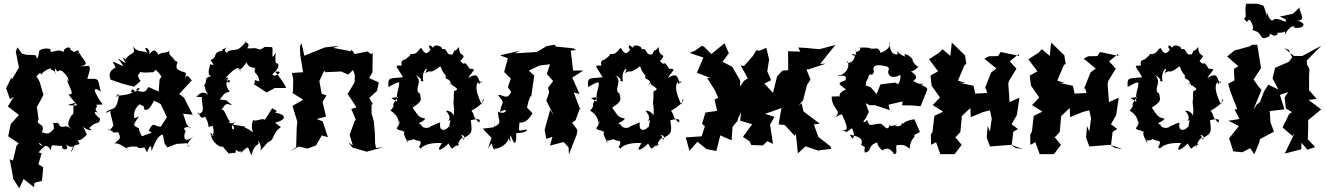

<svg xmlns="http://www.w3.org/2000/svg" viewBox="-20 -797 7149 1034"><path d="M183 -477 171 -500 122 -502 99 -508 74 -542 65 -519 82 -433 44 -369 41 -379 13 -322 34 -262 55 -277 22 -224 82 -178 38 -129 24 -63 81 -25 69 -13 50 67 32 61 44 121 51 166 84 217 107 167 163 211 166 187 206 177 213 104 187 88 204 29 188 23 215 -6C165 -28 204 -45 214 12C204 -10 235 -27 254 13C256 -30 264 -9 314 -12C311 20 363 10 332 -20C382 15 391 -37 362 26C376 -49 429 5 398 -41C391 -45 414 -29 449 -75C441 -64 464 -50 425 -118C440 -96 494 -86 460 -107C503 -153 514 -119 519 -158C468 -198 493 -208 528 -173C464 -220 516 -210 498 -233L533 -234C496 -286 465 -343 523 -304C504 -369 522 -376 453 -372C442 -369 479 -433 456 -442C499 -461 467 -436 410 -441C479 -446 415 -482 409 -513C387 -482 432 -549 376 -515C412 -486 347 -551 357 -520C371 -555 322 -543 322 -516C291 -541 257 -503 250 -525C266 -535 217 -543 192 -525C182 -460 173 -485 173 -485ZM271 -104C247 -77 241 -72 205 -85C231 -134 166 -123 188 -153L178 -225L181 -224L214 -286L194 -355L179 -383C162 -363 199 -427 203 -392C202 -411 267 -441 253 -422C303 -407 269 -380 278 -431C295 -387 293 -439 322 -407C366 -369 343 -339 340 -380C339 -337 390 -293 352 -284C358 -287 374 -291 348 -289L396 -229C337 -230 328 -229 391 -244C360 -227 389 -186 365 -176C332 -120 353 -119 367 -98C327 -145 310 -79 288 -147C296 -93 319 -143 267 -134Z M985 -128 966 -185 1018 -179 971 -271 945 -291 1013 -364C992 -393 983 -398 976 -366C990 -429 972 -394 933 -427C926 -448 937 -458 936 -463C922 -470 892 -490 924 -473C895 -502 886 -502 894 -528C889 -507 840 -519 835 -501C806 -546 803 -517 782 -506C798 -534 738 -561 775 -513C753 -525 714 -514 697 -549C711 -494 691 -527 653 -474C659 -478 625 -507 658 -456C584 -500 624 -481 644 -440C556 -483 597 -458 602 -435C609 -433 553 -420 576 -368L637 -347L702 -330L737 -361C700 -412 753 -393 726 -414C717 -418 728 -401 795 -408C819 -400 833 -463 807 -429C858 -391 827 -398 871 -372C864 -410 857 -401 839 -367L835 -304L783 -327C768 -333 781 -283 713 -312C724 -330 740 -322 726 -313C658 -273 696 -339 705 -304C678 -288 654 -285 599 -280C637 -269 589 -299 620 -286C619 -269 612 -215 584 -210C553 -203 531 -174 577 -202C565 -218 585 -148 591 -122C596 -128 566 -80 561 -100C613 -84 565 -80 617 -85C639 -41 616 -50 594 -19C609 -43 677 17 672 8C632 -1 708 -15 711 -4C707 -26 722 20 764 -9C739 -30 749 -18 772 24C788 -22 797 -16 795 17C805 1 824 -70 857 -72C869 -12 860 -36 881 -3L931 -22L989 -26L992 -7L1008 -17C972 2 994 -37 1021 -63C972 -20 964 -60 980 -92C947 -117 1022 -116 1003 -107ZM700 -159C712 -157 683 -195 733 -236C754 -217 750 -242 759 -205C782 -204 788 -217 810 -255L845 -237L879 -166L846 -115C809 -114 809 -149 781 -94C800 -75 816 -92 744 -63C711 -127 748 -92 708 -117C717 -123 679 -105 729 -170Z M1198 -257 1163 -262C1179 -276 1182 -298 1217 -303C1170 -366 1234 -381 1214 -352C1182 -356 1229 -387 1195 -377C1246 -434 1269 -445 1277 -410C1255 -450 1259 -386 1307 -461C1317 -447 1315 -435 1355 -431C1339 -397 1375 -405 1376 -359C1337 -368 1361 -372 1348 -343L1416 -299L1460 -323H1517C1534 -315 1479 -393 1463 -410C1522 -422 1449 -369 1448 -399C1478 -420 1494 -458 1463 -458C1480 -434 1457 -443 1465 -514C1434 -457 1455 -526 1445 -543C1382 -546 1420 -545 1379 -530C1343 -544 1351 -534 1311 -537C1338 -573 1281 -565 1309 -577C1251 -506 1253 -541 1206 -520C1205 -502 1177 -526 1204 -543C1163 -521 1181 -538 1177 -523C1123 -518 1153 -485 1114 -474C1138 -436 1132 -448 1112 -451C1102 -415 1098 -391 1118 -387C1072 -376 1101 -363 1079 -336C1093 -320 1074 -325 1103 -285C1062 -321 1041 -270 1033 -276L1067 -274C1065 -226 1091 -191 1045 -182C1045 -221 1054 -139 1084 -170C1121 -107 1083 -108 1124 -120C1133 -100 1134 -66 1116 -63C1130 -85 1146 -41 1114 -84C1116 -21 1181 3 1177 -9C1191 0 1169 -16 1213 31C1244 18 1252 40 1249 9C1282 37 1281 -1 1276 27C1331 -25 1310 1 1335 39C1349 -31 1385 -13 1370 -34C1372 -47 1392 -6 1382 15C1416 -21 1458 -75 1421 -30C1467 -48 1438 -73 1494 -114C1494 -114 1500 -106 1461 -136C1529 -153 1520 -182 1462 -190L1471 -199L1446 -214L1406 -151C1403 -167 1332 -131 1347 -158C1320 -104 1354 -80 1337 -88C1309 -111 1276 -112 1312 -120C1291 -112 1290 -119 1232 -126C1262 -82 1196 -100 1253 -145C1216 -115 1202 -152 1224 -137C1201 -150 1188 -230 1168 -200C1201 -247 1197 -238 1231 -230Z M2005 0 2000 -26 1999 -81 1993 -145 1981 -186V-235H1989L1968 -269L2010 -307L2020 -353L1968 -377L1986 -408L1987 -513L1979 -505L1960 -520L1890 -506L1873 -530L1870 -521L1775 -539L1806 -550L1731 -542L1718 -537L1619 -497L1604 -564L1595 -547L1597 -501L1612 -408L1552 -404L1559 -373L1558 -300L1552 -298L1613 -260L1555 -227L1581 -142L1578 -111L1575 -4L1540 20L1589 -8L1636 3L1682 -14L1713 -68L1746 -58L1718 -143L1686 -156L1736 -169L1717 -248L1738 -283L1712 -292L1700 -361L1726 -417L1731 -408L1818 -412L1855 -395L1881 -420L1891 -393L1890 -354L1852 -291L1900 -219L1872 -210L1898 -148L1892 -151L1863 -71L1880 -14L1856 -30L1879 -2L1955 20L2044 -4Z M2088 -269 2123 -275C2072 -210 2122 -248 2083 -201C2100 -191 2132 -166 2127 -126C2137 -169 2139 -133 2116 -107C2122 -91 2159 -96 2148 -88C2178 -92 2131 -93 2180 -28C2146 -49 2201 -33 2204 -49C2236 -30 2255 -50 2241 -12C2219 -3 2292 25 2246 3C2269 -25 2325 -29 2360 -26C2311 46 2390 -13 2395 -25C2424 28 2408 -10 2453 -18C2436 -34 2425 -53 2443 -6C2452 -63 2487 -48 2463 -69C2491 -72 2481 -36 2471 -49C2514 -78 2528 -71 2515 -149C2515 -149 2580 -169 2560 -137C2522 -173 2541 -169 2519 -201C2557 -220 2598 -259 2581 -263L2575 -233C2535 -316 2544 -341 2556 -357C2560 -318 2567 -380 2575 -351C2548 -353 2569 -421 2501 -376C2528 -421 2551 -425 2509 -427C2469 -488 2495 -430 2459 -468C2503 -517 2452 -479 2452 -544C2413 -497 2442 -556 2418 -505C2372 -492 2399 -558 2344 -523C2391 -534 2323 -571 2312 -540C2284 -572 2288 -531 2300 -533C2283 -502 2266 -504 2249 -539C2231 -531 2230 -502 2191 -506C2181 -500 2210 -513 2155 -471C2183 -476 2131 -485 2144 -444C2097 -445 2116 -443 2150 -381C2075 -373 2069 -383 2072 -329C2068 -323 2125 -364 2130 -350C2129 -315 2113 -300 2118 -249ZM2423 -269 2426 -280C2415 -222 2432 -231 2423 -171C2428 -159 2424 -201 2381 -201C2431 -145 2366 -141 2406 -150C2391 -91 2407 -87 2397 -116C2386 -95 2341 -81 2351 -137C2335 -135 2272 -101 2304 -120C2288 -99 2247 -109 2250 -125C2218 -136 2252 -133 2271 -158C2230 -168 2236 -170 2202 -217C2255 -254 2250 -254 2239 -298L2225 -291C2241 -283 2228 -274 2246 -284C2200 -322 2264 -348 2218 -394C2279 -356 2220 -366 2260 -358C2246 -422 2297 -449 2270 -403C2309 -427 2285 -393 2341 -432C2363 -454 2342 -422 2392 -380C2403 -371 2365 -408 2384 -372C2408 -368 2404 -348 2419 -333C2408 -366 2383 -320 2403 -349C2439 -320 2457 -318 2425 -306Z M3082 -528 3067 -537 2975 -546 2967 -556 2924 -549C2906 -538 2889 -527 2871 -517L2808 -513L2752 -510L2782 -524L2673 -499L2715 -483L2695 -409L2731 -374L2715 -328L2733 -301C2709 -255 2692 -288 2662 -286C2705 -229 2683 -261 2673 -194C2726 -226 2705 -172 2662 -196C2662 -144 2689 -137 2639 -112C2647 -155 2642 -154 2642 -112L2580 -104L2627 -54L2608 3L2627 -26C2644 33 2646 -1 2638 5C2677 4 2718 -28 2718 -52C2746 -7 2719 -41 2730 -69C2753 -2 2762 -25 2760 -78C2743 -82 2820 -77 2818 -100C2766 -93 2775 -82 2777 -133C2776 -145 2808 -118 2848 -187C2844 -189 2818 -222 2818 -214C2822 -236 2826 -260 2843 -290C2814 -304 2802 -298 2841 -277L2857 -390L2828 -417L2886 -444L2942 -451L2925 -399L2959 -360L2932 -326L2937 -298L2922 -255L2964 -173L2943 -206L2913 -98L2922 -49L2955 -60L2942 -13L3015 -32L3042 -4L3044 34L3086 -73L3090 -97L3061 -136L3080 -150L3105 -219V-206L3070 -299L3101 -291L3062 -379L3121 -417H3066L3054 -524Z M3163 -269 3198 -275C3147 -210 3197 -248 3158 -201C3175 -191 3207 -166 3202 -126C3212 -169 3214 -133 3191 -107C3197 -91 3234 -96 3223 -88C3253 -92 3206 -93 3255 -28C3221 -49 3276 -33 3279 -49C3311 -30 3330 -50 3316 -12C3294 -3 3367 25 3321 3C3344 -25 3400 -29 3435 -26C3386 46 3465 -13 3470 -25C3499 28 3483 -10 3528 -18C3511 -34 3500 -53 3518 -6C3527 -63 3562 -48 3538 -69C3566 -72 3556 -36 3546 -49C3589 -78 3603 -71 3590 -149C3590 -149 3655 -169 3635 -137C3597 -173 3616 -169 3594 -201C3632 -220 3673 -259 3656 -263L3650 -233C3610 -316 3619 -341 3631 -357C3635 -318 3642 -380 3650 -351C3623 -353 3644 -421 3576 -376C3603 -421 3626 -425 3584 -427C3544 -488 3570 -430 3534 -468C3578 -517 3527 -479 3527 -544C3488 -497 3517 -556 3493 -505C3447 -492 3474 -558 3419 -523C3466 -534 3398 -571 3387 -540C3359 -572 3363 -531 3375 -533C3358 -502 3341 -504 3324 -539C3306 -531 3305 -502 3266 -506C3256 -500 3285 -513 3230 -471C3258 -476 3206 -485 3219 -444C3172 -445 3191 -443 3225 -381C3150 -373 3144 -383 3147 -329C3143 -323 3200 -364 3205 -350C3204 -315 3188 -300 3193 -249ZM3498 -269 3501 -280C3490 -222 3507 -231 3498 -171C3503 -159 3499 -201 3456 -201C3506 -145 3441 -141 3481 -150C3466 -91 3482 -87 3472 -116C3461 -95 3416 -81 3426 -137C3410 -135 3347 -101 3379 -120C3363 -99 3322 -109 3325 -125C3293 -136 3327 -133 3346 -158C3305 -168 3311 -170 3277 -217C3330 -254 3325 -254 3314 -298L3300 -291C3316 -283 3303 -274 3321 -284C3275 -322 3339 -348 3293 -394C3354 -356 3295 -366 3335 -358C3321 -422 3372 -449 3345 -403C3384 -427 3360 -393 3416 -432C3438 -454 3417 -422 3467 -380C3478 -371 3440 -408 3459 -372C3483 -368 3479 -348 3494 -333C3483 -366 3458 -320 3478 -349C3514 -320 3532 -318 3500 -306Z M4185 -196 4173 -127 4206 -124 4260 -65 4266 -78 4277 29 4318 -9 4387 14 4403 11 4457 5 4453 -8 4387 -60 4363 -127 4395 -131 4307 -197 4297 -241 4280 -227 4305 -257 4326 -339 4345 -369 4323 -423 4336 -424 4427 -454 4397 -453 4479 -555 4393 -532 4319 -539 4279 -541 4290 -519 4224 -521 4225 -419 4194 -417 4165 -386 4143 -297 4096 -347 4133 -365 4112 -413 4122 -476 4107 -540 4072 -524 4053 -526 4034 -495 3987 -442 3969 -445 4007 -375 3987 -362 3965 -331 3966 -364 3923 -438 3871 -464 3905 -510 3882 -564 3811 -506 3771 -546 3759 -550 3723 -524 3694 -512 3768 -487 3733 -405 3809 -376 3788 -377 3830 -311 3848 -270 3828 -261 3842 -200 3779 -191 3761 -130 3776 -117 3759 -63 3673 -57 3693 15 3736 -34C3752 -21 3768 -7 3785 6L3838 16L3859 -68L3920 -41L3925 -114L3952 -146L3956 -162L3971 -193L3966 -147L4031 -128L3981 -60L4016 -37L4026 -16L4089 -14L4112 -37L4143 -22L4127 -126L4151 -168L4100 -184L4189 -215Z M4932 -85 4934 -87 4904 -155C4823 -141 4853 -119 4840 -136C4829 -101 4777 -123 4817 -130C4806 -125 4764 -107 4772 -131C4763 -77 4740 -127 4722 -131C4668 -129 4662 -108 4650 -152C4641 -137 4615 -130 4642 -159C4667 -219 4662 -168 4643 -241L4665 -230L4690 -231L4772 -204L4765 -233L4841 -251L4838 -230L4894 -229L4938 -225L4974 -315C4972 -337 4912 -342 4952 -342C4944 -357 4944 -330 4898 -362C4922 -377 4920 -387 4886 -413C4904 -411 4935 -448 4928 -436C4902 -444 4877 -500 4906 -464C4857 -529 4836 -498 4862 -492C4822 -495 4798 -545 4816 -505C4805 -504 4773 -496 4770 -571C4789 -535 4706 -499 4720 -520C4706 -545 4698 -533 4678 -535C4659 -534 4678 -544 4602 -540C4635 -542 4583 -494 4587 -535C4603 -464 4542 -519 4584 -503C4581 -444 4525 -459 4546 -467C4562 -413 4504 -385 4496 -393C4484 -377 4546 -409 4534 -365C4498 -351 4483 -351 4537 -315C4490 -300 4493 -263 4527 -279L4459 -277C4457 -206 4531 -198 4464 -157C4502 -180 4502 -177 4514 -182C4554 -94 4543 -97 4515 -95C4549 -88 4527 -77 4567 -106C4585 -87 4582 -19 4557 -72C4605 -62 4631 -51 4618 -16C4655 1 4627 -7 4638 25C4681 16 4646 -14 4709 -31C4689 -29 4748 45 4739 -4C4734 27 4759 -26 4795 33C4827 32 4783 -30 4829 -14C4814 -17 4854 -24 4878 5C4886 -68 4915 -44 4902 -81C4883 -39 4896 -35 4902 -69ZM4810 -326 4843 -327 4802 -352 4722 -343 4701 -290 4669 -327C4601 -356 4649 -314 4644 -356L4656 -378C4663 -418 4671 -373 4687 -410C4673 -448 4705 -451 4746 -441C4777 -441 4765 -399 4779 -436C4749 -421 4760 -357 4830 -394C4830 -326 4784 -328 4795 -295Z M5450 0 5428 -14 5437 -87 5462 -102 5428 -128 5456 -177 5470 -271 5417 -247 5410 -347 5414 -362 5454 -427 5418 -467 5466 -506 5469 -496 5369 -517 5355 -495 5306 -494 5281 -481 5346 -428 5318 -407 5283 -319 5289 -322 5296 -296 5232 -293 5223 -335 5149 -351 5180 -350 5139 -363 5175 -448 5184 -452 5177 -499 5106 -568 5098 -496 5056 -532 5038 -513 4983 -478 5032 -413 4991 -390 4997 -336 5042 -272 5003 -231 5059 -196 5012 -173 5002 -87 4993 -72 4994 -17 5021 -31 5044 33H5121L5159 -17L5124 -59L5129 -61L5152 -86L5160 -172C5175 -187 5191 -201 5206 -215L5208 -166L5276 -194L5311 -203L5321 -159L5311 -88L5299 -119L5294 -56L5311 -9H5322L5423 -17L5489 5Z M5985 0 5963 -14 5972 -87 5997 -102 5963 -128 5991 -177 6005 -271 5952 -247 5945 -347 5949 -362 5989 -427 5953 -467 6001 -506 6004 -496 5904 -517 5890 -495 5841 -494 5816 -481 5881 -428 5853 -407 5818 -319 5824 -322 5831 -296 5767 -293 5758 -335 5684 -351 5715 -350 5674 -363 5710 -448 5719 -452 5712 -499 5641 -568 5633 -496 5591 -532 5573 -513 5518 -478 5567 -413 5526 -390 5532 -336 5577 -272 5538 -231 5594 -196 5547 -173 5537 -87 5528 -72 5529 -17 5556 -31 5579 33H5656L5694 -17L5659 -59L5664 -61L5687 -86L5695 -172C5710 -187 5726 -201 5741 -215L5743 -166L5811 -194L5846 -203L5856 -159L5846 -88L5834 -119L5829 -56L5846 -9H5857L5958 -17L6024 5Z M6069 -269 6104 -275C6053 -210 6103 -248 6064 -201C6081 -191 6113 -166 6108 -126C6118 -169 6120 -133 6097 -107C6103 -91 6140 -96 6129 -88C6159 -92 6112 -93 6161 -28C6127 -49 6182 -33 6185 -49C6217 -30 6236 -50 6222 -12C6200 -3 6273 25 6227 3C6250 -25 6306 -29 6341 -26C6292 46 6371 -13 6376 -25C6405 28 6389 -10 6434 -18C6417 -34 6406 -53 6424 -6C6433 -63 6468 -48 6444 -69C6472 -72 6462 -36 6452 -49C6495 -78 6509 -71 6496 -149C6496 -149 6561 -169 6541 -137C6503 -173 6522 -169 6500 -201C6538 -220 6579 -259 6562 -263L6556 -233C6516 -316 6525 -341 6537 -357C6541 -318 6548 -380 6556 -351C6529 -353 6550 -421 6482 -376C6509 -421 6532 -425 6490 -427C6450 -488 6476 -430 6440 -468C6484 -517 6433 -479 6433 -544C6394 -497 6423 -556 6399 -505C6353 -492 6380 -558 6325 -523C6372 -534 6304 -571 6293 -540C6265 -572 6269 -531 6281 -533C6264 -502 6247 -504 6230 -539C6212 -531 6211 -502 6172 -506C6162 -500 6191 -513 6136 -471C6164 -476 6112 -485 6125 -444C6078 -445 6097 -443 6131 -381C6056 -373 6050 -383 6053 -329C6049 -323 6106 -364 6111 -350C6110 -315 6094 -300 6099 -249ZM6404 -269 6407 -280C6396 -222 6413 -231 6404 -171C6409 -159 6405 -201 6362 -201C6412 -145 6347 -141 6387 -150C6372 -91 6388 -87 6378 -116C6367 -95 6322 -81 6332 -137C6316 -135 6253 -101 6285 -120C6269 -99 6228 -109 6231 -125C6199 -136 6233 -133 6252 -158C6211 -168 6217 -170 6183 -217C6236 -254 6231 -254 6220 -298L6206 -291C6222 -283 6209 -274 6227 -284C6181 -322 6245 -348 6199 -394C6260 -356 6201 -366 6241 -358C6227 -422 6278 -449 6251 -403C6290 -427 6266 -393 6322 -432C6344 -454 6323 -422 6373 -380C6384 -371 6346 -408 6365 -372C6389 -368 6385 -348 6400 -333C6389 -366 6364 -320 6384 -349C6420 -320 6438 -318 6406 -306Z M6921 -528 6939 -488 6921 -464 6847 -432 6833 -375 6865 -315 6810 -341 6787 -304 6765 -246 6750 -236 6730 -207 6774 -313 6757 -331V-332L6731 -369L6771 -430C6764 -472 6758 -514 6751 -556H6723L6709 -547L6628 -525L6589 -493L6649 -440L6625 -426L6628 -364L6594 -346L6607 -302L6643 -210L6629 -207L6655 -156L6596 -147L6652 -118L6599 -52L6622 18L6670 23L6713 1L6735 34L6761 -28L6766 -48L6841 -88L6822 -138L6818 -199L6897 -208L6873 -286L6923 -303L6951 -351L6898 -272L6905 -213L6938 -193L6923 -184L6887 -111L6940 -65L6952 -80L6899 30L6988 7L6989 -28L7021 9L7063 -5L7023 -47L7025 -100V-150L7095 -208L7027 -259L7071 -264L7030 -311V-393L7032 -425L7019 -450L7017 -471L7096 -551L6992 -495L6948 -496L6896 -538ZM6843 -679C6825 -687 6815 -693 6803 -731C6800 -689 6805 -721 6784 -767L6749 -777H6691C6680 -730 6699 -705 6679 -697C6713 -656 6684 -698 6714 -687C6736 -642 6727 -644 6724 -635C6792 -622 6754 -569 6816 -602C6820 -635 6836 -584 6863 -616C6832 -626 6895 -614 6901 -630C6897 -582 6898 -634 6940 -655C6962 -650 6963 -668 6948 -648C7006 -640 7021 -675 6963 -686C7028 -683 6963 -747 6982 -760L6943 -723L6871 -707C6914 -693 6905 -685 6905 -685C6907 -667 6852 -718 6828 -681Z"/></svg>

Font: Asimov Aggro
Style: Condensed
Weight: 500
Designer: Google
Version: Version 2.000980; 2014